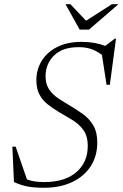

<svg xmlns="http://www.w3.org/2000/svg" viewBox="-20 -878 580 908"><path d="M440 -204Q440 -139.5 408.8 -91.5Q377.5 -43.5 320.8 -16.8Q264 10 188 10Q142.5 10 111.5 4.2Q80.5 -1.5 46 -17L38.5 -184.5H54L107.5 -29.5Q127 -22 147.5 -19.5Q168 -17 189.5 -17Q287 -17 341 -63.8Q395 -110.5 395 -187.5Q395 -235.5 373.5 -264.2Q352 -293 320.8 -311.5Q289.5 -330 259.5 -347.5Q230 -365 205.5 -384.5Q181 -404 166.5 -431.2Q152 -458.5 152 -499.5Q152 -548.5 176.8 -589.5Q201.5 -630.5 249.2 -655.2Q297 -680 365.5 -680Q428 -680 478 -661L522.5 -695H528.5L499.5 -477H484L462 -618.5Q435.5 -638.5 409.2 -646.8Q383 -655 352.5 -655Q275 -655 235.2 -615.2Q195.5 -575.5 195.5 -517.5Q195.5 -479.5 212.5 -454.8Q229.5 -430 256.5 -412.2Q283.5 -394.5 314 -376.5Q344.5 -358.5 373.5 -337.5Q402.5 -316.5 421.2 -284.8Q440 -253 440 -204ZM540 -858 401 -738H356.5L290 -858H313L387 -780L509 -858Z"/></svg>

Font: Newsreader Text Light
Style: Italic
Weight: 300
Italic angle: -17°
Designer: Hugues Gentile
Foundry: Production Type
Version: Version 1.001